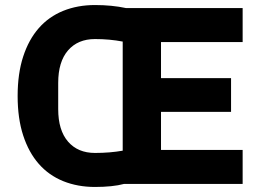

<svg xmlns="http://www.w3.org/2000/svg" viewBox="-20 -730 1038 762"><path d="M472 0Q450 6 420.5 9Q391 12 357 12Q288 12 231 -11Q174 -34 134 -79.5Q94 -125 72 -192.5Q50 -260 50 -349Q50 -438 72 -505.5Q94 -573 134 -618.5Q174 -664 231 -687Q288 -710 357 -710Q424 -710 480 -698H943V-563H619V-420H897V-286H619V-135H943V0ZM357 -123Q416 -123 467 -132V-565Q441 -570 413.5 -572.5Q386 -575 357 -575Q289 -575 250 -530Q211 -485 211 -401V-297Q211 -213 250 -168Q289 -123 357 -123Z"/></svg>

Font: IBM Plex Sans Thai
Style: Bold
Weight: 700
Designer: Mike Abbink, Paul van der Laan, Pieter van Rosmalen, Ben Mitchell, Mark Frömberg
Foundry: Bold Monday
Version: Version 1.2